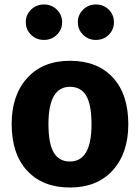

<svg xmlns="http://www.w3.org/2000/svg" viewBox="-20 -819 624 856"><path d="M118.5 -776Q142 -799 176 -799Q210 -799 233.5 -776Q257 -753 257 -720Q257 -687 233.5 -664Q210 -641 176 -641Q142 -641 118.5 -664Q95 -687 95 -720Q95 -753 118.5 -776ZM407 -799Q442 -799 465 -776Q488 -753 488 -720Q488 -687 465 -664Q442 -641 407 -641Q374 -641 350.5 -664Q327 -687 327 -720Q327 -753 350.5 -776Q374 -799 407 -799ZM292 -548Q414 -548 483 -473.5Q552 -399 552 -265Q552 -136 482.5 -59.5Q413 17 292 17Q171 17 101.5 -57.5Q32 -132 32 -266Q32 -395 101.5 -471.5Q171 -548 292 -548ZM292 -432Q196 -432 196 -266Q196 -179 219.5 -139Q243 -99 292 -99Q388 -99 388 -265Q388 -352 364.5 -392Q341 -432 292 -432Z"/></svg>

Font: FiraGO
Style: Bold
Weight: 700
Designer: bBox Type
Foundry: bBox Type GmbH
Version: Version 1.001;PS 001.001;hotconv 1.0.88;makeotf.lib2.5.64775